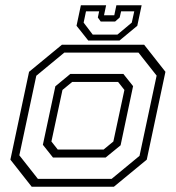

<svg xmlns="http://www.w3.org/2000/svg" viewBox="-20 -710 668 730"><path d="M100.5 0 19.5 -103 90.5 -437 215.5 -540H528L609 -437L538 -103L413 0ZM124 -30H404.5L510.5 -117.5L575.5 -422.5L506.5 -510H224.5L118 -422L53.5 -119.5ZM181.5 -111 143 -159.5 190.5 -382 247.5 -429H449L486 -382.5L438.5 -157.5L381.5 -111ZM199.5 -141.5H374L411 -172L453 -368L429 -398.5H254.5L217.5 -368L175.5 -172ZM315.5 -556 271 -612 287.5 -690H383.5L375.5 -652H414.5L422.5 -690H518.5L502 -612L434.5 -556ZM332.5 -578.5H426.5L481 -624L490.5 -667H440.5L435 -643.5L417.5 -628H363L352 -643.5L357 -667H307L298 -624Z"/></svg>

Font: Tourney Light
Style: Italic
Weight: 300
Italic angle: -12°
Version: Version 1.015